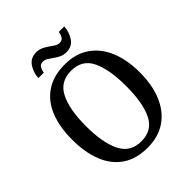

<svg xmlns="http://www.w3.org/2000/svg" viewBox="-249 -1047 1200 1200"><g transform="rotate(-45 351.0 -447.5)"><path d="M351 10Q250 10 183.5 -36Q117 -82 84.5 -165Q52 -248 52 -359Q52 -470 84.5 -552Q117 -634 184 -679.5Q251 -725 352 -725Q447 -725 513.5 -679.5Q580 -634 614.5 -551.5Q649 -469 649 -358Q649 -247 614.5 -164.5Q580 -82 513.5 -36Q447 10 351 10ZM351 -46Q449 -46 488.5 -128.5Q528 -211 528 -358Q528 -505 488.5 -587Q449 -669 352 -669Q255 -669 214 -587Q173 -505 173 -358Q173 -211 214 -128.5Q255 -46 351 -46ZM414 -771Q389 -771 369 -780.5Q349 -790 332 -802.5Q315 -815 299.5 -824.5Q284 -834 269 -834Q244 -834 235 -817.5Q226 -801 223 -781H175Q178 -830 204 -867.5Q230 -905 280 -905Q304 -905 324 -895.5Q344 -886 361.5 -873.5Q379 -861 394 -851.5Q409 -842 424 -842Q448 -842 457.5 -858.5Q467 -875 470 -895H518Q515 -846 489 -808.5Q463 -771 414 -771Z"/></g></svg>

Font: Noto Serif Bengali SemiCondensed Medium
Style: Regular
Weight: 500
Width: 4
Designer: Juan Bruce, Universal Thirst, Indian Type Foundry and the Monotype Design Team.
Foundry: Monotype Imaging Inc.
Version: Version 2.003; ttfautohint (v1.8.4.7-5d5b)